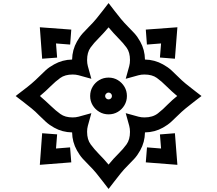

<svg xmlns="http://www.w3.org/2000/svg" viewBox="-20 -1046 1416 1252"><path d="M688 -1025.9 727.1 -975.1Q747.6 -948.2 768.8 -922.6Q790 -897 814 -873Q835.4 -852.1 856.2 -829.1Q877 -806.2 894 -775.4Q924.3 -721.7 925.3 -657.7Q988.3 -656.7 1043 -626Q1074.2 -608.9 1097.2 -588.1Q1120.1 -567.4 1140.6 -546.4Q1164.1 -522.5 1190.2 -501Q1216.3 -479.5 1243.2 -459L1293.9 -419.9L1243.2 -380.9Q1216.3 -360.4 1189.9 -338.6Q1163.6 -316.9 1140.6 -293.9Q1119.6 -272.9 1096.7 -252Q1073.7 -231 1043 -213.9Q989.3 -183.6 925.3 -182.6Q924.3 -118.7 894 -64.9Q877 -34.2 856 -11Q835 12.2 814 32.7Q790 56.2 768.8 82.3Q747.6 108.4 727.1 135.3L688 186L648.9 135.3Q628.4 108.4 607.2 82.5Q585.9 56.6 561.5 32.7Q540.5 12.2 519.8 -10.7Q499 -33.7 481.9 -64.9Q451.2 -119.6 450.2 -182.6Q386.2 -183.6 332.5 -213.9Q301.8 -231 278.8 -252Q255.9 -272.9 234.9 -293.9Q211.4 -318.4 185.5 -339.4Q159.7 -360.4 132.8 -380.9L82 -419.9L132.8 -459Q159.7 -479 185.3 -500.7Q210.9 -522.5 234.9 -546.4Q255.9 -567.9 278.6 -588.4Q301.3 -608.9 332.5 -626Q387.2 -656.7 450.2 -657.7Q451.2 -720.7 481.9 -775.4Q499 -806.6 519.8 -829.3Q540.5 -852.1 561.5 -873Q585.9 -897 607.4 -922.9Q628.9 -948.7 648.9 -975.1ZM1136.7 -868.2 1120.6 -663.1 1022.9 -670.9 1030.3 -762.7 938 -755.4 930.7 -853ZM239.7 -868.2 444.8 -853 437.5 -755.4 345.2 -762.7 352.5 -670.4 254.9 -663.1ZM688 -867.7Q672.4 -849.6 656.2 -831.5Q640.1 -813.5 623 -796.4Q592.3 -766.1 570.1 -735.4Q547.9 -704.6 547.9 -653.8Q547.9 -633.3 552.7 -615.2L575.7 -532.2L492.7 -555.2Q474.6 -560.1 454.1 -560.1Q403.8 -560.1 372.6 -537.4Q341.3 -514.6 311.5 -484.9Q294.9 -468.3 276.9 -451.9Q258.8 -435.5 240.2 -419.9Q259.3 -403.8 277.3 -387.2Q295.4 -370.6 313.5 -353.5Q343.3 -324.7 374 -302.5Q404.8 -280.3 453.6 -280.3Q474.6 -280.3 492.7 -285.2L575.7 -308.1L552.7 -225.1Q547.9 -207 547.9 -186.5Q547.9 -136.2 571.3 -104.5Q594.7 -72.8 623 -43.9Q640.1 -26.9 656.2 -9Q672.4 8.8 688 27.3Q703.6 8.3 720.2 -10.3Q736.8 -28.8 754.4 -45.9Q782.7 -73.7 805.2 -104.7Q827.6 -135.7 827.6 -186Q827.6 -207 822.8 -225.1L799.8 -308.1L882.8 -285.2Q900.9 -280.3 921.9 -280.3Q975.6 -280.3 1009.5 -306.6Q1043.5 -333 1073.2 -364.3Q1088.4 -379.9 1103.8 -393.3Q1119.1 -406.7 1135.3 -419.9Q1116.7 -435.5 1098.9 -451.7Q1081.1 -467.8 1064 -484.9Q1033.7 -515.6 1002.9 -537.8Q972.2 -560.1 921.4 -560.1Q900.9 -560.1 882.8 -555.2L799.8 -532.2L822.8 -615.2Q827.6 -633.3 827.6 -654.3Q827.6 -704.6 805.9 -734.6Q784.2 -764.6 754.4 -794.4Q736.8 -812 720.5 -830.3Q704.1 -848.6 688 -867.7ZM688 -540Q721.2 -540 748.3 -523.7Q775.4 -507.3 791.5 -480.2Q807.6 -453.1 807.6 -419.9Q807.6 -387.2 791.5 -359.9Q775.4 -332.5 748.3 -316.4Q721.2 -300.3 688 -300.3Q655.3 -300.3 627.9 -316.4Q600.6 -332.5 584.2 -359.6Q567.9 -386.7 567.9 -419.9Q567.9 -453.1 584 -480.5Q600.1 -507.8 627.4 -523.9Q654.8 -540 688 -540ZM688 -442.4Q679.2 -442.4 672.4 -435.5Q665.5 -428.7 665.5 -419.9Q665.5 -411.1 672.1 -404.5Q678.7 -397.9 688 -397.9Q697.3 -397.9 703.6 -404.3Q710 -410.6 710 -419.9Q710 -429.2 703.4 -435.8Q696.8 -442.4 688 -442.4ZM239.7 28.8 254.9 -177.2 352.5 -169.9 345.2 -77.6 437 -85 444.8 12.7ZM1136.7 28.8 930.7 12.7 938.5 -85 1030.3 -77.6 1022.9 -169.4 1120.6 -177.2Z"/></svg>

Font: Pinar-FD Black
Style: Regular
Weight: 900
Designer: Amin Abedi
Version: Version 3.000